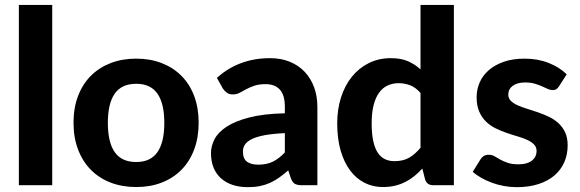

<svg xmlns="http://www.w3.org/2000/svg" viewBox="-20 -766 2397 794"><path d="M196 -745.5V0H58V-745.5Z M543.5 -523.5Q601.5 -523.5 649 -505Q696.5 -486.5 730.5 -452.2Q764.5 -418 783 -369Q801.5 -320 801.5 -258.5Q801.5 -197 783 -147.8Q764.5 -98.5 730.5 -64Q696.5 -29.5 649 -11Q601.5 7.5 543.5 7.5Q485 7.5 437.2 -11Q389.5 -29.5 355.5 -64Q321.5 -98.5 302.8 -147.8Q284 -197 284 -258.5Q284 -320 302.8 -369Q321.5 -418 355.5 -452.2Q389.5 -486.5 437.2 -505Q485 -523.5 543.5 -523.5ZM543.5 -96Q602.5 -96 631 -136.8Q659.5 -177.5 659.5 -258Q659.5 -338 631 -378.8Q602.5 -419.5 543.5 -419.5Q483 -419.5 454.5 -378.8Q426 -338 426 -258Q426 -177.5 454.5 -136.8Q483 -96 543.5 -96Z M1158 -215.5Q1107.5 -213 1074 -206.8Q1040.5 -200.5 1020.8 -190.5Q1001 -180.5 992.8 -167.8Q984.5 -155 984.5 -140Q984.5 -110 1001.2 -97.5Q1018 -85 1048 -85Q1082.5 -85 1107.8 -97.2Q1133 -109.5 1158 -135.5ZM877 -444Q922.5 -485 977.5 -505.2Q1032.5 -525.5 1096.5 -525.5Q1142.5 -525.5 1178.8 -510.5Q1215 -495.5 1240.2 -468.8Q1265.5 -442 1279 -405Q1292.5 -368 1292.5 -324V0H1229.5Q1210 0 1199.8 -5.5Q1189.5 -11 1183 -28.5L1172 -61.5Q1152.5 -44.5 1134.2 -31.5Q1116 -18.5 1096.5 -9.8Q1077 -1 1054.8 3.5Q1032.5 8 1005 8Q971 8 943 -1Q915 -10 894.8 -27.8Q874.5 -45.5 863.5 -72Q852.5 -98.5 852.5 -133Q852.5 -161.5 867 -190Q881.5 -218.5 916.8 -241.8Q952 -265 1010.8 -280.2Q1069.5 -295.5 1158 -297.5V-324Q1158 -372.5 1137.5 -395.2Q1117 -418 1078.5 -418Q1050 -418 1031 -411.2Q1012 -404.5 997.8 -396.8Q983.5 -389 971 -382.2Q958.5 -375.5 942 -375.5Q927.5 -375.5 917.8 -382.8Q908 -390 901.5 -400Z M1719 -381.5Q1699.5 -404 1676.8 -413Q1654 -422 1628.5 -422Q1603.5 -422 1583 -412.5Q1562.5 -403 1547.8 -382.8Q1533 -362.5 1525 -331Q1517 -299.5 1517 -256Q1517 -213 1523.5 -183Q1530 -153 1542.2 -134.5Q1554.5 -116 1572 -107.8Q1589.5 -99.5 1611 -99.5Q1647.5 -99.5 1672.2 -114Q1697 -128.5 1719 -155ZM1857 -745.5V0H1772Q1745.5 0 1738 -24L1726.5 -69Q1711 -52 1693.8 -38Q1676.5 -24 1656.5 -13.8Q1636.5 -3.5 1613.5 2Q1590.5 7.5 1563.5 7.5Q1522 7.5 1487.5 -10Q1453 -27.5 1427.8 -61.2Q1402.5 -95 1388.5 -144Q1374.5 -193 1374.5 -256Q1374.5 -313.5 1390.2 -363Q1406 -412.5 1435 -448.5Q1464 -484.5 1505 -505Q1546 -525.5 1596 -525.5Q1638 -525.5 1666.8 -513Q1695.5 -500.5 1719 -479V-745.5Z M2292 -409.5Q2286.5 -401 2280.8 -397.2Q2275 -393.5 2265 -393.5Q2255 -393.5 2244.5 -398.5Q2234 -403.5 2221 -409.2Q2208 -415 2191.2 -420Q2174.5 -425 2152.5 -425Q2119 -425 2100.5 -411.2Q2082 -397.5 2082 -375Q2082 -359.5 2092.5 -349Q2103 -338.5 2120.2 -330.8Q2137.5 -323 2159.5 -316.2Q2181.5 -309.5 2204.8 -301.5Q2228 -293.5 2250 -283Q2272 -272.5 2289.2 -256.8Q2306.5 -241 2317 -218.8Q2327.5 -196.5 2327.5 -165Q2327.5 -127.5 2313.8 -95.8Q2300 -64 2273.5 -41Q2247 -18 2207.5 -5Q2168 8 2116.5 8Q2090 8 2064 3.2Q2038 -1.5 2014.5 -10.2Q1991 -19 1970.5 -30.5Q1950 -42 1935 -55.5L1967 -107Q1972.5 -116 1980.8 -121Q1989 -126 2002 -126Q2014.5 -126 2025 -119.8Q2035.5 -113.5 2048.5 -106.2Q2061.5 -99 2079.2 -92.8Q2097 -86.5 2123.5 -86.5Q2143.5 -86.5 2158 -91Q2172.5 -95.5 2181.5 -103.2Q2190.5 -111 2194.8 -120.8Q2199 -130.5 2199 -141Q2199 -158 2188.2 -168.8Q2177.5 -179.5 2160.2 -187.5Q2143 -195.5 2120.5 -202Q2098 -208.5 2074.8 -216.5Q2051.5 -224.5 2029.2 -235.5Q2007 -246.5 1989.8 -263.2Q1972.5 -280 1961.8 -304.5Q1951 -329 1951 -364Q1951 -396 1963.5 -424.8Q1976 -453.5 2001 -475.5Q2026 -497.5 2063.2 -510.5Q2100.5 -523.5 2149.5 -523.5Q2204.5 -523.5 2249.5 -505.5Q2294.5 -487.5 2323.5 -458.5Z"/></svg>

Font: LatoLatin Heavy
Style: Regular
Weight: 800
Designer: Lukasz Dziedzic with Adam Twardoch and Botio Nikoltchev
Foundry: tyPoland Lukasz Dziedzic
Version: Version 2.015; 2015-08-06; http://www.latofonts.com/